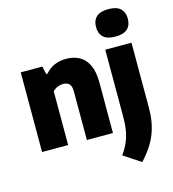

<svg xmlns="http://www.w3.org/2000/svg" viewBox="-145 -922 1149 1277"><g transform="rotate(-15 430.0 -283.5)"><path d="M48.5 0V-548.5H197L209.5 -493.5H217.5Q272 -557.5 363 -557.5Q412.5 -557.5 452 -536.8Q491.5 -516 514 -469.5Q536.5 -423 536.5 -346.5V0H357V-334Q357 -372.5 341.8 -386.8Q326.5 -401 300.5 -401Q280.5 -401 260.8 -392.8Q241 -384.5 228 -369V0ZM675 237 557.5 159.5Q585.5 120.5 601.2 83.8Q617 47 623.8 5.5Q630.5 -36 630.5 -89V-548.5H811V-96.5Q811 -2 780.8 77Q750.5 156 675 237ZM719.5 -615Q663 -615 636.5 -639.8Q610 -664.5 610 -709.5Q610 -754 636.5 -779Q663 -804 719.5 -804Q776 -804 802.5 -779Q829 -754 829 -709.5Q829 -664.5 802.5 -639.8Q776 -615 719.5 -615Z"/></g></svg>

Font: Encode Sans SemiCondensed SemiCondensed ExtraBold
Style: Regular
Weight: 800
Width: 4
Designer: Multiple Designers
Foundry: Impallari Type
Version: Version 3.000; ttfautohint (v1.8.3) -l 8 -r 50 -G 200 -x 14 